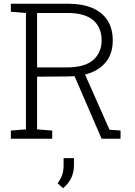

<svg xmlns="http://www.w3.org/2000/svg" viewBox="-20 -730 711 1011"><path d="M37.1 0.5V-42.5L116.7 -48.8V-661.6L37.1 -668V-710.4H336.9Q413.1 -710.4 465.8 -688Q518.6 -665.5 546.1 -622.6Q573.7 -579.6 573.7 -516.6Q573.7 -455.6 545.2 -413.6Q516.6 -371.6 465.1 -349.9Q413.6 -328.1 344.2 -327.6L175.3 -326.2V-48.8L254.9 -42.5V0.5ZM515.1 0.5 362.3 -352.5 420.9 -353 556.6 -46.9 614.7 -43V0.5ZM175.3 -375H331.1Q426.3 -375 470.7 -414.1Q515.1 -453.1 515.1 -517.1Q515.1 -585.9 470.7 -623.8Q426.3 -661.6 336.9 -661.6H175.3ZM312.5 260.7 283.2 235.4Q299.8 212.9 307.4 191.2Q314.9 169.4 314.9 139.6V102.5H369.6V138.7Q369.6 176.8 355.2 206.8Q340.8 236.8 312.5 260.7Z"/></svg>

Font: Roboto Slab LO Light
Style: Regular
Weight: 300
Designer: Google
Version: Version 2.000